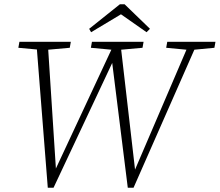

<svg xmlns="http://www.w3.org/2000/svg" viewBox="-20 -870 1030 900"><path d="M759 -646 764 -674H990L985 -646L891 -637L606 10H579L506 -575L231 10H204L153 -638L66 -646L71 -674H312L307 -646L206 -637L242 -80L502 -637L406 -646L411 -674H653L648 -646L548 -637L613 -75L854 -637ZM564 -850 683 -735 667 -719 547 -803 407 -719 398 -735 542 -850Z"/></svg>

Font: Source Serif Pro Light
Style: Italic
Weight: 300
Italic angle: -12°
Designer: Frank Grießhammer
Foundry: Adobe Systems Incorporated
Version: Version 3.001;hotconv 1.0.111;makeotfexe 2.5.65597